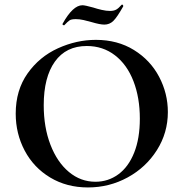

<svg xmlns="http://www.w3.org/2000/svg" viewBox="-20 -811 806 843"><path d="M49 -312Q49 -415 101 -488.5Q153 -562 234.5 -599Q316 -636 401 -636Q496 -636 568 -591.5Q640 -547 678.5 -474Q717 -401 717 -319Q717 -228 669 -152Q621 -76 540.5 -32Q460 12 366 12Q273 12 200.5 -31.5Q128 -75 88.5 -149.5Q49 -224 49 -312ZM594 -290Q594 -382 566 -454.5Q538 -527 485 -568Q432 -609 361 -609Q270 -609 221 -540.5Q172 -472 172 -349Q172 -252 201.5 -175.5Q231 -99 282.5 -56Q334 -13 399 -13Q455 -13 499.5 -45.5Q544 -78 569 -140.5Q594 -203 594 -290ZM514 -790 516 -791Q518 -791 520 -788Q522 -785 521 -783Q494 -735 477.5 -719Q461 -703 438 -703Q419 -703 382 -714Q365 -719 347 -723Q329 -727 313 -727Q294 -727 286 -722Q278 -717 262 -700H261Q258 -700 255.5 -702.5Q253 -705 255 -707Q300 -788 342 -788Q353 -788 389 -778Q407 -772 427 -767.5Q447 -763 463 -763Q480 -763 490.5 -769Q501 -775 514 -790Z"/></svg>

Font: Cormorant Unicase
Style: Bold
Weight: 700
Designer: Christian Thalmann (Catharsis Fonts)
Foundry: Catharsis Fonts
Version: Version 4.000